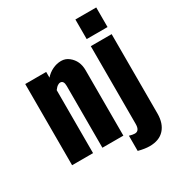

<svg xmlns="http://www.w3.org/2000/svg" viewBox="-225 -1000 1221 1305"><g transform="rotate(-30 385.0 -347.5)"><path d="M523.4 27.3Q560.5 27.3 560.5 -26.9V-637.2H724.1V-12.7Q723.6 64 683.6 107.9Q643.6 151.9 567.9 151.9Q531.2 151.9 480.5 138.7V19.5Q507.8 27.3 523.4 27.3ZM560.5 -692.9V-846.7H724.1V-692.9ZM45.9 0V-637.2H210.4V-592.3Q233.4 -619.1 266.6 -635.3Q299.8 -651.4 334.5 -651.4Q369.1 -651.4 395.5 -629.9Q448.2 -587.9 448.2 -513.7V0H283.7V-484.9Q283.7 -527.3 256.3 -527.3Q250 -527.3 245.1 -524.9Q240.7 -522.5 238.3 -521.5Q229 -516.6 222.7 -508.8Q216.3 -501 210.4 -494.1V0Z"/></g></svg>

Font: Oswald-Bold
Style: Bold
Weight: 700
Designer: vernon adams
Foundry: vernon adams
Version: Version 2.002; ttfautohint (v0.92.18-e454-dirty) -l 8 -r 50 